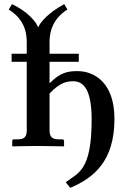

<svg xmlns="http://www.w3.org/2000/svg" viewBox="-20 -705 615 926"><path d="M360 -446H219V-504C219 -556 237 -616 305 -659L290 -685C217 -646 176 -601 164 -573C154 -601 112 -650 38 -685L22 -659C92 -616 109 -556 109 -504V-446H36V-407H109V-77C109 -48 100 -33 66 -33H47C42 -33 39 -30 39 -24V-1L41 1C41 1 126 -1 162 -1C201 -1 287 1 287 1L289 -1V-24C289 -30 285 -33 281 -33H262C229 -33 219 -48 219 -77V-254C272 -311 308 -313 334 -313C381 -313 422 -276 422 -129C422 120 357 128 297 174L319 201C434 152 532 71 532 -132C532 -308 433 -362 354 -362C306 -362 270 -355 219 -303V-407H360Z"/></svg>

Font: Libertinus Serif Semibold
Style: Regular
Weight: 600
Designer: Philipp H. Poll, Khaled Hosny
Foundry: Caleb Maclennan
Version: Version 7.050;RELEASE